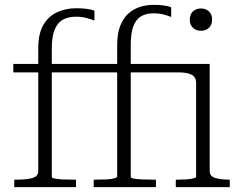

<svg xmlns="http://www.w3.org/2000/svg" viewBox="-20 -773 995 793"><path d="M35 -509H414V-474H35ZM361 -509H761V-474H361ZM464 -44V-587Q464 -632 475.5 -663.5Q487 -695 508 -715Q529 -735 556.5 -744Q584 -753 616 -753Q637 -753 656 -750.5Q675 -748 687 -743V-703Q678 -706 666.5 -710Q655 -714 642 -716Q629 -718 614 -718Q585 -718 564 -706.5Q543 -695 531.5 -666.5Q520 -638 520 -587V-42Q520 -38 532 -35.5Q544 -33 565 -32Q586 -31 612 -31H624V0H367V-31H374Q400 -31 420.5 -32Q441 -33 452.5 -36.5Q464 -40 464 -44ZM194 -42Q194 -38 206 -35.5Q218 -33 238 -32Q258 -31 284 -31H294V0H39V-31H50Q91 -31 114.5 -38Q138 -45 138 -66V-573Q138 -634 159 -670Q180 -706 216 -722.5Q252 -739 295 -739Q317 -739 337.5 -736.5Q358 -734 370 -729V-688Q355 -694 336 -699Q317 -704 294 -704Q263 -704 241 -692.5Q219 -681 206.5 -652.5Q194 -624 194 -574ZM810 -646Q790 -646 777 -658Q764 -670 764 -692Q764 -714 777 -726Q790 -738 810 -738Q830 -738 843 -726Q856 -714 856 -692Q856 -670 843 -658Q830 -646 810 -646ZM790 -43V-432Q790 -443 785.5 -451Q781 -459 772 -464Q763 -469 749.5 -471.5Q736 -474 717 -474H706V-509H846V-66Q846 -45 869 -38Q892 -31 928 -31H929V0H706V-31H716Q731 -31 748 -32Q765 -33 777.5 -36Q790 -39 790 -43Z"/></svg>

Font: Roboto Serif 36pt ExtraLight
Style: Regular
Weight: 250
Designer: Greg Gazdowicz
Foundry: Commercial Type
Version: Version 1.008